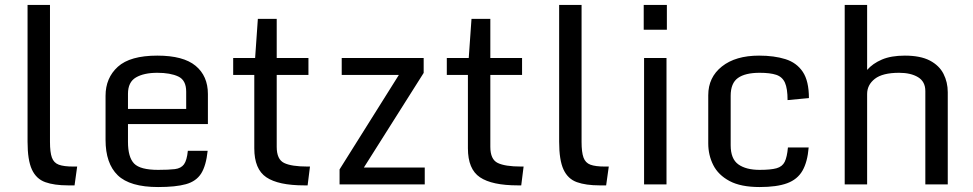

<svg xmlns="http://www.w3.org/2000/svg" viewBox="-20 -755 3985 786"><path d="M92.8 -174.8V-734.9H184.6V-173.8Q184.6 -131.8 192.4 -110.1Q200.2 -88.4 220.7 -80.8Q241.2 -73.2 279.8 -73.2H295.9L285.2 3.9H258.8Q202.1 3.9 165.3 -9.3Q128.4 -22.5 110.6 -61Q92.8 -99.6 92.8 -174.8Z M412.1 -182.6V-362.8Q412.1 -436 462.4 -481.7Q512.7 -527.3 624 -527.3Q730.5 -527.3 780.8 -485.6Q831.1 -443.8 831.1 -370.1V-247.1H503.9V-174.3Q503.9 -111.3 529.1 -85.4Q554.2 -59.6 627.4 -59.6Q670.9 -59.6 696 -62.7Q721.2 -65.9 733.2 -82.3Q745.1 -98.6 749 -137.7H830.1Q823.7 -76.7 803.5 -44.7Q783.2 -12.7 741.2 -1Q699.2 10.7 627.4 10.7Q511.7 10.7 461.9 -37.6Q412.1 -85.9 412.1 -182.6ZM742.2 -309.1V-379.9Q742.2 -426.8 709.7 -441.9Q677.2 -457 624 -457Q569.3 -457 536.6 -438Q503.9 -418.9 503.9 -371.1V-309.1Z M1021 -147.9V-448.2H934.6V-517.6H1024.4L1035.6 -677.7H1112.8V-517.6H1242.7V-448.2H1112.8V-153.8Q1112.8 -102.5 1143.1 -87.9Q1173.3 -73.2 1238.8 -73.2H1249L1239.3 3.9H1225.6Q1119.6 3.9 1070.3 -29.3Q1021 -62.5 1021 -147.9Z M1370.1 -61.5 1612.8 -448.2H1378.9V-517.6H1714.4V-456.5L1469.7 -69.3H1718.8V0H1370.1Z M1895.5 -147.9V-448.2H1809.1V-517.6H1898.9L1910.2 -677.7H1987.3V-517.6H2117.2V-448.2H1987.3V-153.8Q1987.3 -102.5 2017.6 -87.9Q2047.9 -73.2 2113.3 -73.2H2123.5L2113.8 3.9H2100.1Q1994.1 3.9 1944.8 -29.3Q1895.5 -62.5 1895.5 -147.9Z M2269 -174.8V-734.9H2360.8V-173.8Q2360.8 -131.8 2368.7 -110.1Q2376.5 -88.4 2397 -80.8Q2417.5 -73.2 2456.1 -73.2H2472.2L2461.4 3.9H2435.1Q2378.4 3.9 2341.6 -9.3Q2304.7 -22.5 2286.9 -61Q2269 -99.6 2269 -174.8Z M2616.7 -517.6H2708.5V0H2616.7ZM2615.2 -734.9H2710V-633.3H2615.2Z M3089.8 10.7Q3012.7 10.7 2966.6 -13.9Q2920.4 -38.6 2899.9 -79.3Q2879.4 -120.1 2879.4 -168V-365.2Q2879.4 -438.5 2935.3 -482.9Q2991.2 -527.3 3087.4 -527.3Q3149.4 -527.3 3195.3 -512.9Q3241.2 -498.5 3266.4 -460.9Q3291.5 -423.3 3291.5 -353.5L3204.1 -345.2Q3204.1 -392.6 3193.4 -416.5Q3182.6 -440.4 3157.7 -448.7Q3132.8 -457 3089.8 -457Q3030.8 -457 3001 -435.8Q2971.2 -414.6 2971.2 -362.8V-160.2Q2971.2 -104.5 3002.7 -82Q3034.2 -59.6 3089.8 -59.6Q3135.3 -59.6 3158.9 -66.2Q3182.6 -72.8 3192.4 -92.5Q3202.1 -112.3 3205.6 -151.4H3290.5Q3285.6 -91.8 3265.1 -56.2Q3244.6 -20.5 3202.4 -4.9Q3160.2 10.7 3089.8 10.7Z M3438 -734.9H3529.8V-468.8Q3552.7 -495.1 3590.3 -511.2Q3627.9 -527.3 3684.1 -527.3Q3748 -527.3 3786.6 -507.1Q3825.2 -486.8 3842.5 -452.6Q3859.9 -418.5 3859.9 -377.4V0H3768.1V-382.3Q3768.1 -420.9 3738.3 -439Q3708.5 -457 3660.6 -457Q3593.3 -457 3561.5 -432.4Q3529.8 -407.7 3529.8 -370.1V0H3438Z"/></svg>

Font: Monda
Style: Regular
Weight: 400
Designer: Vernon Adams
Foundry: Vernon Adams
Version: Version 2.100; ttfautohint (v1.8.3)